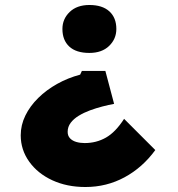

<svg xmlns="http://www.w3.org/2000/svg" viewBox="-20 -565 714 769"><path d="M402 -281 437 -149Q415 -145 390 -138.5Q365 -132 340.5 -123Q316 -114 295.5 -101.5Q275 -89 263 -73Q251 -57 251 -37Q251 -21 260.5 -11Q270 -1 285.5 3.5Q301 8 319 8Q366 8 404.5 -14Q443 -36 477 -89L602 36Q551 106 479 145Q407 184 322 184Q248 184 189.5 157Q131 130 97 82.5Q63 35 63 -23Q63 -64 81.5 -102Q100 -140 133 -172.5Q166 -205 209 -229Q252 -253 301 -266L308 -281ZM446 -449Q446 -409 417 -381Q388 -353 338 -353Q285 -353 257.5 -378.5Q230 -404 230 -449Q230 -489 259 -517Q288 -545 338 -545Q390 -545 418 -519.5Q446 -494 446 -449Z"/></svg>

Font: Lexend Exa ExtraBold
Style: Regular
Weight: 800
Designer: Bonnie Shaver-Troup, Thomas Jockin
Foundry: Lexend
Version: Version 1.007